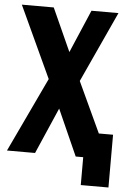

<svg xmlns="http://www.w3.org/2000/svg" viewBox="-74 -753 621 931"><g transform="rotate(5 237.0 -287.5)"><path d="M218.3 -224.6 120.6 0H-16.1L155.3 -362.8L-5.9 -710.9H149.4L243.7 -502L333 -710.9H464.4L306.2 -366.7L420.4 -121.1H489.7V135.7H355V0H318.4Z"/></g></svg>

Font: Roboto Flex Super Cond Bold
Style: Regular
Weight: 700
Width: 3
Designer: Berlow after Robertson
Foundry: Google
Version: Version 3.000